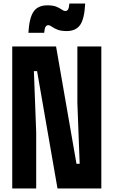

<svg xmlns="http://www.w3.org/2000/svg" viewBox="-20 -1062 640 1082"><path d="M49 0V-800H296L411 -139H429L416 -484V-800H551V0H304L189 -661H171L184 -316V0ZM140 -877Q145 -962 169.5 -997Q194 -1032 247 -1032Q280 -1032 298.5 -1024Q317 -1016 328 -1008Q339 -1000 348 -1000Q359 -1000 364 -1009.5Q369 -1019 371 -1042H460Q456 -957 432 -922Q408 -887 356 -887Q323 -887 303.5 -895Q284 -903 272.5 -911.5Q261 -920 252 -920Q242 -920 236.5 -910.5Q231 -901 229 -877Z"/></svg>

Font: Martian Mono Condensed
Style: Bold
Weight: 700
Width: 3
Designer: Roman Shamin
Foundry: Evil Martians
Version: Version 1.000